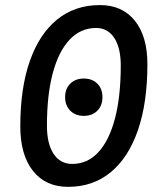

<svg xmlns="http://www.w3.org/2000/svg" viewBox="-20 -723 626 753"><path d="M247.1 9.8Q158.7 9.8 109.1 -53Q59.6 -115.7 59.6 -227.5Q59.6 -377 96.9 -483.4Q134.3 -589.8 204.1 -646.5Q273.9 -703.1 372.1 -703.1Q459.5 -703.1 508.8 -641.8Q558.1 -580.6 558.1 -471.2Q558.1 -320.3 521 -212.6Q483.9 -105 414.3 -47.6Q344.7 9.8 247.1 9.8ZM308.6 -268.6Q275.9 -268.6 255.6 -288.8Q235.4 -309.1 235.4 -341.8Q235.4 -375 255.6 -395Q275.9 -415 308.6 -415Q341.8 -415 361.8 -395Q381.8 -375 381.8 -341.8Q381.8 -309.1 361.8 -288.8Q341.8 -268.6 308.6 -268.6ZM263.2 -80.1Q323.2 -80.1 365.7 -126Q408.2 -171.9 430.9 -258.3Q453.6 -344.7 453.6 -465.8Q453.6 -535.6 428 -574.5Q402.3 -613.3 356.9 -613.3Q296.4 -613.3 253.2 -567.6Q210 -522 187 -436.3Q164.1 -350.6 164.1 -230Q164.1 -159.2 190.2 -119.6Q216.3 -80.1 263.2 -80.1Z"/></svg>

Font: Cascadia Mono NF
Style: Italic
Weight: 400
Italic angle: -10°
Monospace: yes
Designer: Aaron Bell
Foundry: Saja Typeworks
Version: Version 2404.023